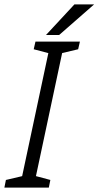

<svg xmlns="http://www.w3.org/2000/svg" viewBox="-63 -857 450 877"><path d="M27 0 169 -667H232L90 0ZM99 -667H179L167 -612L91 -632ZM-43 0 -36 -35 49 -55 37 0ZM80 0 92 -55 167 -35 160 0ZM210 -612 222 -667H302L294 -632ZM367 -837 207 -697H147L277 -837Z"/></svg>

Font: Epunda Slab Light
Style: Italic
Weight: 300
Italic angle: -12°
Designer: Simon Atzbach
Foundry: typofactur
Version: Version 1.102